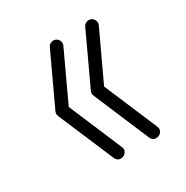

<svg xmlns="http://www.w3.org/2000/svg" viewBox="-130 -649 737 759"><g transform="rotate(-30 238.5 -269.0)"><path d="M240.5 -270.3Q235.8 -281.2 241 -292.2L348.6 -522.9Q353.3 -532.7 363.9 -536.6Q374.5 -540.5 384.3 -535.9Q394.3 -531.2 398.2 -520.8Q402.1 -510.3 397.5 -500.2L294.7 -280.3L397.7 -37.4Q401.1 -29.1 399.7 -22.6Q398.2 -16.1 393.9 -10.7Q389.6 -5.4 383.1 -2.9Q376.5 -0.5 370 -0.5Q363.5 -0.5 357.4 -4.6Q351.3 -8.8 348.1 -16.4ZM78.9 -270.3Q74.2 -281.2 79.3 -292.2L187 -522.9Q191.7 -532.7 202.4 -536.6Q213.1 -540.5 222.9 -535.9Q232.7 -531.2 236.6 -520.6Q240.5 -510 235.8 -500.2L133.3 -280.3L236.3 -37.4Q239.7 -29.1 238.3 -22.6Q236.8 -16.1 232.5 -10.7Q228.3 -5.4 221.7 -2.9Q215.1 -0.5 208.6 -0.5Q202.1 -0.5 196 -4.6Q189.9 -8.8 186.8 -16.4Z"/></g></svg>

Font: Tecnico
Style: Fino
Weight: 400
Version: Version 1.3